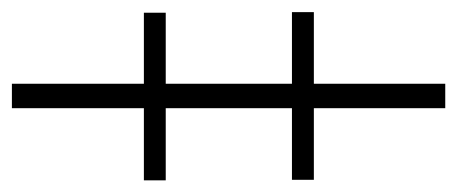

<svg xmlns="http://www.w3.org/2000/svg" viewBox="-276 -531 776 326"><g transform="rotate(-90 112.0 -368.0)"><path d="M132.8 -735.8V0H91.3V-735.8ZM-31.2 -474.6V-511.7H253.4V-474.6ZM-30.3 -223.1V-260.3H254.4V-223.1Z"/></g></svg>

Font: Inter Tight ExtraLight
Style: Regular
Weight: 250
Designer: Rasmus Andersson
Foundry: rsms
Version: Version 3.004